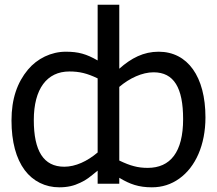

<svg xmlns="http://www.w3.org/2000/svg" viewBox="-20 -780 921 815"><path d="M486.3 -25.4C531.2 2 569.3 15.1 624.5 15.1C668 15.1 706.5 2.9 741.2 -22C810.1 -71.3 852.1 -165 852.1 -281.7C852.1 -455.1 776.4 -560.5 653.3 -560.5C589.4 -560.5 537.6 -533.7 486.3 -488.3V-759.8H394.5V-523.4C346.7 -550.8 313 -560.5 259.3 -560.5C197.3 -560.5 138.2 -531.7 98.6 -484.4C53.2 -429.7 28.8 -360.8 28.8 -268.6C28.8 -178.2 48.3 -106.9 85 -57.6C120.1 -10.7 172.4 15.1 231.4 15.1C266.6 15.1 293.5 8.8 320.8 -4.4C333.5 -10.3 344.7 -16.6 354.5 -23.9C363.8 -30.8 377.4 -41.5 394.5 -55.7V0H486.3ZM394.5 -132.8C350.1 -95.2 300.3 -72.3 252.9 -72.3C164.6 -72.3 123.5 -139.6 123.5 -270.5C123.5 -402.8 179.2 -476.6 274.4 -476.6C317.4 -476.6 349.6 -468.8 394.5 -447.3ZM757.3 -274.4C757.3 -134.3 703.1 -67.4 606.9 -67.4C585.4 -67.4 565.9 -69.8 548.3 -74.7C530.3 -79.1 509.8 -87.4 486.3 -98.6V-411.1C529.8 -448.2 583.5 -473.1 631.8 -473.1C718.3 -473.1 757.3 -407.2 757.3 -274.4Z"/></svg>

Font: SG Kara Light
Style: Regular
Weight: 400
Designer: Damoon Khanjanzadeh
Version: Version 1.000